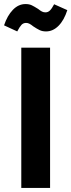

<svg xmlns="http://www.w3.org/2000/svg" viewBox="-52 -927 352 947"><path d="M195 -692V0H53V-692ZM112 -797Q101 -806 93 -810Q85 -814 77 -814Q63 -814 54 -804.5Q45 -795 33 -772L-32 -802Q-16 -850 11.5 -878.5Q39 -907 74 -907Q92 -907 104.5 -901Q117 -895 136 -883Q147 -874 155 -870Q163 -866 172 -866Q185 -866 194.5 -875.5Q204 -885 215 -906L280 -877Q264 -827 236.5 -799.5Q209 -772 175 -772Q157 -772 143.5 -778.5Q130 -785 112 -797Z"/></svg>

Font: Fira Sans Extra Condensed SemiBold
Style: Regular
Weight: 600
Width: 1
Designer: Carrois Corporate & Edenspiekermann AG
Foundry: Carrois Corporate GbR & Edenspiekermann AG
Version: Version 4.203